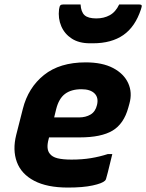

<svg xmlns="http://www.w3.org/2000/svg" viewBox="-20 -833 659 865"><path d="M366 -552Q441 -552 489.5 -526.5Q538 -501 557.5 -458.5Q577 -416 563 -366L558 -348Q538 -275 487 -244.5Q436 -214 339 -214H201L199 -206Q187 -162 204 -141Q215 -126 239 -120Q263 -114 302 -114Q350 -114 389.5 -120.5Q429 -127 466 -139H486Q479 -112 472.5 -84Q466 -56 458 -28Q457 -23 453 -19Q441 -7 397.5 2.5Q354 12 286 12Q192 12 134 -18.5Q76 -49 56 -103Q36 -157 53 -225L83 -343Q107 -438 178 -495Q249 -552 366 -552ZM347 -431Q301 -431 273 -410Q245 -389 233 -341L224 -304H336Q366 -304 388 -317Q410 -330 417 -360Q425 -393 406 -412Q387 -431 347 -431ZM414 -750Q448 -750 474.5 -764.5Q501 -779 517 -813H606Q616 -813 618 -809Q620 -805 615 -791Q589 -712 535.5 -675Q482 -638 399 -638H385Q336 -638 303.5 -659Q271 -680 256 -715Q241 -750 246 -791Q248 -805 252 -809Q256 -813 266 -813H343Q345 -779 361 -764.5Q377 -750 414 -750Z"/></svg>

Font: Recursive Mn Lnr St XBd
Style: Italic
Weight: 800
Italic angle: -15°
Monospace: yes
Version: Version 1.079;hotconv 1.0.112;makeotfexe 2.5.65598; ttfautoh